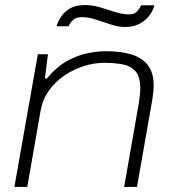

<svg xmlns="http://www.w3.org/2000/svg" viewBox="-20 -741 684 761"><path d="M37 0 130 -526H170L158 -430H166Q202 -474 243 -497.5Q284 -521 324.5 -529.5Q365 -538 400 -538Q461 -538 503 -524.5Q545 -511 567 -481.5Q589 -452 589 -402Q589 -390 587.5 -376.5Q586 -363 584 -348L523 0H472L531 -337Q533 -352 534.5 -365.5Q536 -379 536 -390Q536 -437 517 -458.5Q498 -480 465.5 -486Q433 -492 392 -492Q353 -492 312 -479Q271 -466 235 -441.5Q199 -417 174 -382Q149 -347 141 -303L88 0ZM204 -637Q211 -659 224.5 -678Q238 -697 260 -709Q282 -721 316 -721Q347 -721 377 -712Q407 -703 436 -693.5Q465 -684 492 -684Q514 -684 524.5 -697Q535 -710 540 -720H592Q586 -697 570.5 -677.5Q555 -658 531.5 -646Q508 -634 476 -634Q449 -634 419 -644Q389 -654 359.5 -663.5Q330 -673 304 -673Q280 -673 268 -660.5Q256 -648 252 -637Z"/></svg>

Font: Archivo Expanded Thin
Style: Italic
Weight: 250
Width: 7
Italic angle: -10°
Designer: Hector Gatti
Foundry: Omnibus-Type
Version: Version 2.001